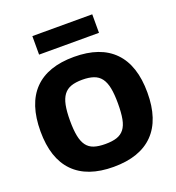

<svg xmlns="http://www.w3.org/2000/svg" viewBox="-169 -1103 1144 1247"><g transform="rotate(-20 403.5 -479.5)"><path d="M196 -969H610V-841H196ZM403 10Q222 10 128 -86Q34 -182 34 -369Q34 -558 127.5 -654Q221 -750 403 -750Q585 -750 679 -653.5Q773 -557 773 -369Q773 -182 679 -86Q585 10 403 10ZM403 -148Q451 -148 482.5 -158.5Q514 -169 533.5 -194Q553 -219 561 -261.5Q569 -304 569 -369Q569 -432 560.5 -475Q552 -518 532.5 -544Q513 -570 481 -581Q449 -592 403 -592Q357 -592 325.5 -581Q294 -570 274.5 -544Q255 -518 246.5 -475.5Q238 -433 238 -369Q238 -305 246.5 -262.5Q255 -220 274 -194.5Q293 -169 324.5 -158.5Q356 -148 403 -148Z"/></g></svg>

Font: Encode Sans Normal
Style: ExtraBold
Weight: 800
Designer: Pablo Impallari, Andres Torresi
Foundry: Pablo Impallari, Andres Torresi
Version: Version 1.000; ttfautohint (v1.00) -l 8 -r 50 -G 200 -x 14 -